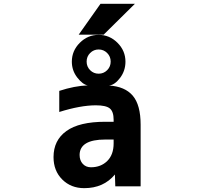

<svg xmlns="http://www.w3.org/2000/svg" viewBox="-20 -982 1040 1014"><path d="M501 -592.8Q527.3 -592.8 545.9 -611.3Q564.5 -629.9 564.5 -656.7Q564.5 -683.6 545.9 -702.1Q527.3 -720.7 501 -720.7Q474.6 -720.7 456.1 -702.1Q437.5 -683.6 437.5 -656.7Q437.5 -629.9 456.1 -611.3Q474.6 -592.8 501 -592.8ZM580.1 -338.9V-349.6Q580.1 -392.6 560.1 -409.2Q540 -425.8 486.3 -425.8Q405.3 -425.8 293 -390.6V-502Q373 -528.3 443.4 -531.2Q417 -535.2 388.2 -572.3Q359.4 -609.4 359.4 -656.2Q359.4 -713.9 401.4 -755.9Q443.4 -797.9 501 -797.9Q558.6 -797.9 600.6 -755.9Q642.6 -713.9 642.6 -656.2Q642.6 -608.4 614.3 -570.8Q585.9 -533.2 555.7 -530.3Q639.6 -525.4 681.2 -476.6Q722.7 -427.7 722.7 -323.2V2H588.9L586.9 -60.5Q527.3 11.7 424.8 11.7Q354.5 11.7 308.6 -34.2Q262.7 -80.1 262.7 -152.3Q262.7 -241.2 330.6 -290Q398.4 -338.9 536.1 -338.9ZM580.1 -245.1H536.1Q401.4 -245.1 400.4 -164.1Q400.4 -134.8 417 -116.7Q433.6 -98.6 460 -98.6Q512.7 -98.6 546.4 -131.8Q580.1 -165 580.1 -224.6ZM510.7 -961.9H692.4L527.3 -798.8H395.5Z"/></svg>

Font: GenEi Gothic M Regular
Style: Bold
Weight: 700
Designer: o_tamon (Modified); [Source Han Sans]
Ryoko NISHIZUKA  (kana & ideographs); Paul D. Hunt (Latin, Greek & Cyrillic); Wenl
Version: Version 1.1a;Original Version 1.004